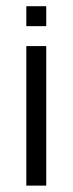

<svg xmlns="http://www.w3.org/2000/svg" viewBox="-20 -582 228 602"><path d="M62.5 -437.5H125V0H62.5ZM62.5 -562.5H125V-500H62.5Z"/></svg>

Font: Pixel Operator
Style: Regular
Weight: 400
Designer: Jayvee Enaguas (HarvettFox96)
Version: 2016.04.25